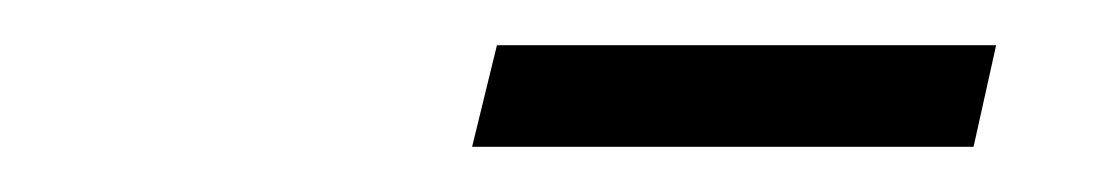

<svg xmlns="http://www.w3.org/2000/svg" viewBox="-20 -692 486 85"><path d="M189 -627 200 -672H421L411 -627Z"/></svg>

Font: Piazzolla 8pt ExtraLight
Style: Italic
Weight: 250
Italic angle: -11.3°
Designer: Juan Pablo del Peral
Foundry: Huerta Tipografica
Version: Version 2.001